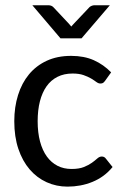

<svg xmlns="http://www.w3.org/2000/svg" viewBox="-20 -695 463 722"><path d="M33.7 0ZM375.5 -391.6Q371.6 -386.2 367.9 -383.5Q364.3 -380.9 357.4 -380.9Q350.1 -380.9 342.3 -386.7Q334.5 -392.6 322.8 -399.7Q311 -406.7 294.2 -412.6Q277.3 -418.5 252.9 -418.5Q220.7 -418.5 196 -406Q171.4 -393.6 155 -370.4Q138.7 -347.2 130.1 -314Q121.6 -280.8 121.6 -239.3Q121.6 -196.3 130.6 -162.8Q139.6 -129.4 156.2 -106.4Q172.9 -83.5 196.3 -71.5Q219.7 -59.6 249 -59.6Q277.3 -59.6 295.4 -66.9Q313.5 -74.2 325.7 -83Q337.9 -91.8 345.9 -99.1Q354 -106.4 362.8 -106.4Q372.6 -106.4 378.4 -98.1L403.3 -66.9Q387.7 -47.9 368.7 -33.9Q349.6 -20 327.6 -11Q305.7 -2 282 2.4Q258.3 6.8 233.9 6.8Q191.9 6.8 155.3 -9.8Q118.7 -26.4 91.6 -57.9Q64.5 -89.4 49.1 -135Q33.7 -180.7 33.7 -239.3Q33.7 -292.5 47.9 -337.6Q62 -382.8 89.1 -415.5Q116.2 -448.2 156 -466.6Q195.8 -484.9 247.6 -484.9Q296.4 -484.9 333 -468.5Q369.6 -452.1 397.9 -422.9ZM101.6 -675.3H161.1Q173.3 -675.3 180.2 -668.5L240.2 -604.5Q244.1 -600.1 248 -595.2L256.3 -604.5L316.4 -668Q319.3 -670.9 324.7 -673.1Q330.1 -675.3 335.4 -675.3H393.1L286.6 -550.8H207.5Z"/></svg>

Font: Carlito
Style: Regular
Weight: 400
Designer: Lukasz Dziedzic
Foundry: tyPoland Lukasz Dziedzic
Version: Version 1.103; Beta1; all basic design good, some composites